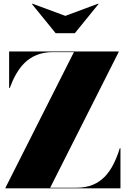

<svg xmlns="http://www.w3.org/2000/svg" viewBox="-20 -1032 714 1052"><path d="M338 -945 157 -1012 155 -1010 285 -850H390L520 -1010L518 -1012ZM30 -750V-550H33.5C73.5 -657 134 -746.5 270.5 -746.5H385L10 -3.5V0H640V-220H636.5C596.5 -93 536 -3.5 399.5 -3.5H255L630 -746.5V-750Z"/></svg>

Font: Bodoni* 48pt Fatface
Style: Regular
Weight: 900
Version: Version 2.3